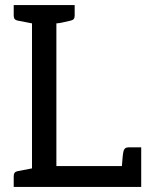

<svg xmlns="http://www.w3.org/2000/svg" viewBox="-20 -736 610 756"><path d="M536 0H34V-43Q34 -59 49 -62L106 -73V-644L49 -655Q34 -658 34 -674V-716H274V-674Q274 -658 259 -655Q215 -644 202 -644V-82H460Q463 -128 466 -139Q469 -156 487 -156H536Z"/></svg>

Font: Aleo
Style: Regular
Weight: 400
Designer: Alessio Laiso
Version: Version 1.1